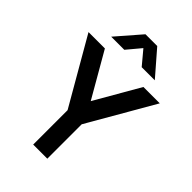

<svg xmlns="http://www.w3.org/2000/svg" viewBox="-276 -1060 1165 1165"><g transform="rotate(45 306.0 -477.5)"><path d="M117 -797.5 253.7 -955H354.7L491.3 -797.5H378.8L304.2 -886.7L229.5 -797.5ZM245.2 0V-295.2L0 -720H140.5L305.8 -433.2L471 -720H611.5L366.4 -295.2V0Z"/></g></svg>

Font: Vela Sans GX ExtLt
Style: Regular
Weight: 200
Designer: Principal design: Mikhail Sharanda - project Manrope.
Design modification: Ravid Balaliev
Foundry: Mikhail Sharanda
Version: Version 1.001